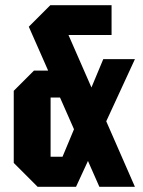

<svg xmlns="http://www.w3.org/2000/svg" viewBox="-20 -720 550 740"><path d="M363 0 91 -617 174 -700H410V-585H244L500 0ZM249 -344H175V-116H221L378 -492H500L273 0H125L33 -92V-370L111 -448H249Z"/></svg>

Font: Tektur Condensed SemiBold
Style: Regular
Weight: 600
Width: 3
Designer: Adam Jagosz
Foundry: Adam Jagosz
Version: Version 1.005;gftools[0.9.30]